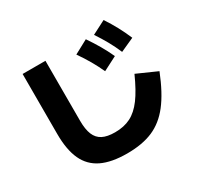

<svg xmlns="http://www.w3.org/2000/svg" viewBox="-168 -985 1275 1230"><g transform="rotate(-30 469.0 -370.0)"><path d="M113.3 -294.9V-738.3H282.2V-294.9Q282.2 -231 298.1 -192.4Q314 -153.8 348.4 -136Q382.8 -118.2 440.4 -118.2Q507.3 -118.2 556.4 -143.1Q605.5 -168 647.7 -224.6Q689.9 -281.2 734.4 -380.9L881.8 -315.4Q828.6 -182.1 769 -105.7Q709.5 -29.3 631.1 4.4Q552.7 38.1 440.4 38.1Q325.2 38.1 253.2 3.4Q181.2 -31.2 147.2 -104.5Q113.3 -177.7 113.3 -294.9ZM473.6 -673.8 575.2 -728.5Q607.9 -680.7 633.8 -636.2Q659.7 -591.8 682.6 -542L580.1 -489.3Q557.6 -538.1 532 -582.5Q506.3 -627 473.6 -673.8ZM634.8 -726.6 735.4 -778.3Q766.6 -731 791.3 -685.3Q815.9 -639.6 837.9 -587.9L736.3 -542Q715.8 -590.3 691.2 -634.5Q666.5 -678.7 634.8 -726.6Z"/></g></svg>

Font: Pretendard JP Black
Style: Regular
Weight: 900
Designer: Base glyphs from Inter by Rasmus Andersson; Hangeul glyphs from Noto Sans CJK(Source Han Sans) by Jang Soo-young and Kan
Foundry: Kil Hyung-jin
Version: Version 1.309